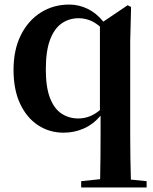

<svg xmlns="http://www.w3.org/2000/svg" viewBox="-20 -572 680 851"><path d="M422.9 258.8H339.8V231L423.8 222.2Q424.8 173.3 425.3 124Q425.8 74.7 425.8 24.9V-59.1Q392.1 -20 350.3 -2Q308.6 16.1 262.2 16.1Q198.7 16.1 148.4 -17.1Q98.1 -50.3 69.1 -112.3Q40 -174.3 40 -262.2Q40 -351.6 72.5 -416.5Q105 -481.4 160.9 -516.6Q216.8 -551.8 287.1 -551.8Q329.1 -551.8 368.2 -533Q407.2 -514.2 438 -476.1L545.9 -548.8L561 -541L557.1 -389.2V24.9Q557.1 123.5 560.1 224.1L629.9 231V258.8ZM422.9 -84V-454.1Q399.9 -474.1 376.2 -482.7Q352.5 -491.2 328.1 -491.2Q286.6 -491.2 253.7 -468.5Q220.7 -445.8 201.9 -396Q183.1 -346.2 183.1 -264.2Q183.1 -185.1 201.7 -137.5Q220.2 -89.8 252.9 -68.4Q285.6 -46.9 327.1 -46.9Q378.9 -46.9 422.9 -84Z"/></svg>

Font: Source Han Serif TW
Style: Bold
Weight: 700
Designer: Ryoko NISHIZUKA Ë•øÂ°öÊ∂ºÂ≠ê (kana & ideographs); Frank Grie√ühammer (Latin, Greek & Cyrillic); Wenlong ZHANG Âº†ÊñáÈæô 
Foundry: Adobe
Version: Version 2.003;hotconv 1.1.1;makeotfexe 2.6.0